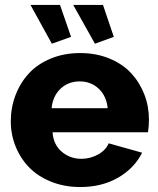

<svg xmlns="http://www.w3.org/2000/svg" viewBox="-20 -751 644 781"><path d="M104 -731H224.1L269 -601.1L190.9 -573.2ZM277.8 -731H398.9L442.9 -601.1L366.2 -573.2ZM306.2 9.8Q241.7 9.8 187.7 -12Q133.8 -33.7 98.4 -70.3Q63 -106.9 43.5 -155.3Q23.9 -203.6 23.9 -256.8Q23.9 -313.5 43.2 -364Q62.5 -414.6 97.7 -452.6Q132.8 -490.7 186.8 -512.9Q240.7 -535.2 306.2 -535.2Q371.6 -535.2 425.3 -512.9Q479 -490.7 513.7 -453.1Q548.3 -415.5 567.1 -366.9Q585.9 -318.4 585.9 -264.2Q585.9 -239.3 582 -212.9H193.8Q197.3 -162.6 231.2 -133.8Q265.1 -105 311 -105Q347.2 -105 378.9 -122.6Q410.6 -140.1 421.9 -168L558.1 -129.9Q526.4 -66.4 460.4 -28.3Q394.5 9.8 306.2 9.8ZM189.9 -311H418Q413.1 -360.4 381.6 -390.1Q350.1 -419.9 304.2 -419.9Q257.8 -419.9 226.3 -390.1Q194.8 -360.4 189.9 -311Z"/></svg>

Font: Raleway-v4020 ExtraBold
Style: Regular
Weight: 800
Designer: Matt McInerney, Pablo Impallari, Rodrigo Fuenzalida
Foundry: Matt McInerney, Pablo Impallari, Rodrigo Fuenzalida
Version: Version 4.020;PS 004.020;hotconv 1.0.88;makeotf.lib2.5.64775